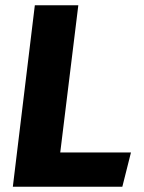

<svg xmlns="http://www.w3.org/2000/svg" viewBox="-20 -713 548 733"><path d="M447 0 480 -131H210L279 -693H113L29 0Z"/></svg>

Font: Fira Sans OT
Style: Bold Italic
Weight: 700
Italic angle: -8°
Designer: Carrois Corporate & Edenspiekermann
Foundry: Carrois Corporate GbR & Edenspiekermann AG
Version: Version 2.001